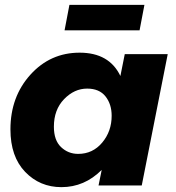

<svg xmlns="http://www.w3.org/2000/svg" viewBox="-20 -764 726 791"><path d="M233 7Q144 7 83.5 -56Q23 -119 23 -231Q23 -365 105 -456Q187 -547 308 -547Q430 -547 476 -451L494 -541H671L564 0H386L399 -64Q328 7 233 7ZM302 -130Q362 -130 401 -176.5Q440 -223 440 -287Q440 -335 414.5 -367Q389 -399 339 -399Q286 -399 244 -355.5Q202 -312 202 -242Q202 -186 231.5 -158Q261 -130 302 -130ZM555 -639H246L266 -744H575Z"/></svg>

Font: Argentum Novus
Style: Bold Italic
Weight: 700
Designer: Julieta Ulanovsky (font) & Cristiano Sobral (main changes)
Foundry: Julieta Ulanovsky (font) & Cristiano Sobral (main changes)
Version: Version 3.00;November 27, 2020;FontCreator 13.0.0.2655 64-bi